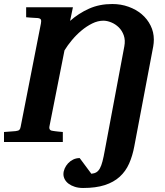

<svg xmlns="http://www.w3.org/2000/svg" viewBox="-35 -707 822 956"><path d="M731 -509.8Q731 -501.5 730.2 -492.9Q729.5 -484.4 728 -476.1L633.8 21Q625 68.8 607.9 107.4Q590.8 146 561 173.1Q531.2 200.2 486.8 214.6Q442.4 229 378.9 229Q355.5 229 337.4 223.1Q319.3 217.3 306.6 207.8Q293.9 198.2 287.4 185.8Q280.8 173.3 280.8 160.2Q280.8 146.5 286.9 132.3Q293 118.2 303.7 106.4Q314.5 94.7 329.3 87.4Q344.2 80.1 361.8 80.1L419.9 158.2Q435.1 156.7 445.1 150.6Q455.1 144.5 462.4 131.3Q469.7 118.2 475.3 96.4Q481 74.7 486.8 42L584 -476.1Q589.8 -506.8 581.3 -530.8Q572.8 -554.7 556.4 -570.8Q540 -586.9 519 -595.5Q498 -604 480 -604Q452.1 -604 424.1 -590.1Q396 -576.2 370.4 -554.7Q344.7 -533.2 323 -507.1Q301.3 -481 286.1 -456.1L210.9 -76.2Q208 -56.6 229 -55.2Q235.4 -54.2 243.2 -53.2Q250 -52.2 258.5 -51.5Q267.1 -50.8 277.8 -49.8V0H-15.1V-49.8Q-4.4 -50.8 5.9 -51.3Q16.1 -51.8 24.4 -52.7Q33.7 -53.7 43 -54.2Q57.1 -55.7 61.8 -61Q66.4 -66.4 67.9 -76.2L168.9 -590.8Q171.4 -603.5 168.5 -609.6Q165.5 -615.7 151.9 -617.2Q143.1 -617.2 133.8 -618.2Q125.5 -618.7 115.2 -619.4Q105 -620.1 95.2 -621.1V-670.9H328.1L314 -603Q356.4 -640.6 408.2 -663.8Q460 -687 523.9 -687Q567.4 -687 605.2 -673.3Q643.1 -659.7 670.9 -636Q698.7 -612.3 714.8 -579.8Q731 -547.4 731 -509.8Z"/></svg>

Font: Charis SIL Afr
Style: Bold Italic
Weight: 700
Italic angle: -11°
Foundry: SIL International
Version: Version 5.000